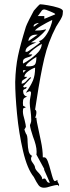

<svg xmlns="http://www.w3.org/2000/svg" viewBox="-20 -744 329 897"><path d="M248 100Q248 104 252 110.5Q256 117 256 120L255 127Q255 125 252.5 122.5Q250 120 249 120Q240 120 218 126Q199 133 185 133Q169 133 160 121Q151 109 138 83Q107 45 87.5 -39Q68 -123 59.5 -212.5Q51 -302 51 -361Q53 -430 64 -482.5Q75 -535 101 -619Q104 -628 117 -654Q130 -680 138 -694Q142 -699 153.5 -711.5Q165 -724 167 -724Q177 -724 203.5 -719.5Q230 -715 252 -708Q274 -701 274 -692Q274 -676 269.5 -665.5Q265 -655 255 -640Q245 -625 242 -619Q205 -548 187 -471.5Q169 -395 151 -277L144 -232Q150 -228 150 -220Q150 -206 144 -194H150Q150 -181 161 -133Q162 -127 171 -85.5Q180 -44 180 -9H187Q196 -9 203 9Q210 27 218 58Q219 62 223 76Q227 90 230 96Q233 102 236 102Q239 102 243 99.5Q247 97 249 96ZM156 -669H187V-656L236 -676Q237 -676 237.5 -677Q238 -678 238 -678Q238 -681 215 -690.5Q192 -700 187 -700Q180 -700 176 -695.5Q172 -691 166 -681.5Q160 -672 156 -669ZM99 -502H107Q109 -502 135.5 -521Q162 -540 168 -546L162 -552Q177 -555 191.5 -574.5Q206 -594 215 -617Q224 -640 224 -651Q199 -639 172 -623Q145 -607 144 -601Q157 -601 167.5 -602Q178 -603 194 -607L195 -605Q193 -602 184 -592.5Q175 -583 159.5 -570Q144 -557 125 -546H150Q145 -544 130.5 -537.5Q116 -531 107.5 -522.5Q99 -514 99 -502ZM137 -622 138 -619Q141 -622 148 -626.5Q155 -631 162 -637Q155 -637 146 -633Q137 -629 137 -622ZM113 -552 156 -582H147Q132 -582 122.5 -574Q113 -566 113 -552ZM109 -476Q98 -473 92.5 -468.5Q87 -464 87 -453L88 -447Q121 -465 148 -489.5Q175 -514 175 -539Q132 -514 113 -490H131Q127 -480 109 -476ZM101 -435 113 -434Q136 -434 143 -442.5Q150 -451 150 -478Q133 -468 117 -455Q101 -442 101 -435ZM213 110 200 80 186 49Q186 46 187 46L150 -22Q151 -26 151 -36Q151 -63 134 -106Q122 -142 120 -158Q120 -161 123 -167.5Q126 -174 126 -184Q126 -193 125 -205.5Q124 -218 123 -224Q119 -250 119 -263Q119 -277 122 -290.5Q125 -304 125 -311Q125 -313 123 -315.5Q121 -318 120 -318Q117 -318 110 -314.5Q103 -311 101 -311Q124 -344 134 -368Q144 -392 144 -428Q128 -423 111 -410.5Q94 -398 94 -385H107Q103 -379 95.5 -375Q88 -371 84.5 -367.5Q81 -364 81 -353Q94 -353 108 -371Q109 -372 114.5 -377.5Q120 -383 125 -383V-380L88 -341Q91 -335 93 -335Q95 -335 98 -336.5Q101 -338 104 -338Q104 -333 102 -331Q100 -329 94 -327Q88 -325 88 -318Q88 -308 93 -301Q98 -294 107 -293Q94 -288 90.5 -282.5Q87 -277 87 -263L88 -250L101 -243L88 -237L87 -223Q87 -209 95 -183Q101 -159 101 -151Q100 -149 97.5 -145Q95 -141 94 -139Q95 -136 97 -130Q99 -124 101 -120Q109 -113 109 -80Q110 -53 114 -37Q118 -21 131 -15Q128 -15 126.5 -10.5Q125 -6 125 -4Q125 4 127.5 8.5Q130 13 133 17Q136 21 139.5 26.5Q143 32 144 40Q145 48 161 64Q177 82 177 90Q177 93 175 95Q177 93 181 91.5Q185 90 187 90Q192 90 195 96Q198 102 201.5 106Q205 110 213 110ZM101 -416H88V-404Z"/></svg>

Font: Cabin Sketch
Style: Regular
Weight: 400
Version: Version 1.100